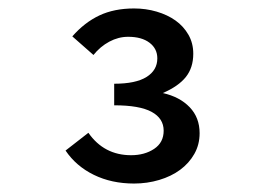

<svg xmlns="http://www.w3.org/2000/svg" viewBox="-20 -807 640 454"><path d="M297 -373Q244 -373 202 -393.5Q160 -414 135 -451L189 -493Q226 -440 290 -440Q322 -440 344.5 -455Q367 -470 367 -498Q367 -527 338.5 -542.5Q310 -558 250 -558V-609Q301 -609 326.5 -625Q352 -641 352 -669Q352 -692 333.5 -706Q315 -720 283 -720Q260 -720 238.5 -708.5Q217 -697 201 -677L151 -721Q180 -754 215 -770.5Q250 -787 297 -787Q325 -787 350.5 -779.5Q376 -772 395 -758.5Q414 -745 425.5 -725Q437 -705 437 -680Q437 -647 419.5 -625Q402 -603 365 -587Q405 -578 428.5 -553.5Q452 -529 452 -492Q452 -465 439.5 -443Q427 -421 406 -405.5Q385 -390 356.5 -381.5Q328 -373 297 -373Z"/></svg>

Font: Source Code Pro Semibold
Style: Regular
Weight: 600
Monospace: yes
Designer: Paul D. Hunt, Teo Tuominen
Foundry: Adobe Systems Incorporated
Version: Version 2.030;PS 1.000;hotconv 16.6.51;makeotf.lib2.5.65220